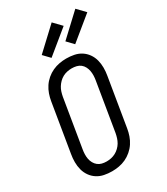

<svg xmlns="http://www.w3.org/2000/svg" viewBox="-237 -1085 1039 1195"><g transform="rotate(-30 282.0 -487.5)"><path d="M204 8Q175 8 147.5 2.5Q120 -3 97.5 -17.5Q75 -32 59.5 -54Q44 -76 37 -102.5Q30 -129 30 -157.5Q30 -186 35 -214L92 -559Q96 -584 104.5 -608.5Q113 -633 127.5 -655Q142 -677 162.5 -694.5Q183 -712 207 -723Q231 -734 256 -738.5Q281 -743 305 -743Q334 -743 361.5 -737.5Q389 -732 411.5 -717.5Q434 -703 449.5 -681Q465 -659 472 -632.5Q479 -606 479 -577.5Q479 -549 474 -521L417 -176Q413 -151 404.5 -126.5Q396 -102 381.5 -80Q367 -58 346.5 -40.5Q326 -23 302.5 -12Q279 -1 253.5 3.5Q228 8 204 8ZM205 -62Q221 -62 237.5 -65.5Q254 -69 269 -77Q284 -85 297 -97.5Q310 -110 318.5 -124.5Q327 -139 332 -155Q337 -171 340 -187L397 -532Q400 -549 400.5 -566.5Q401 -584 398 -600Q395 -616 387.5 -630.5Q380 -645 367.5 -655Q355 -665 338.5 -669Q322 -673 304 -673Q288 -673 271.5 -669.5Q255 -666 240 -658Q225 -650 212.5 -637.5Q200 -625 191 -610.5Q182 -596 177 -580Q172 -564 169 -548L112 -203Q109 -186 108.5 -168.5Q108 -151 111 -135Q114 -119 122 -104.5Q130 -90 142.5 -80Q155 -70 171 -66Q187 -62 205 -62ZM399 -792 355 -838 510 -983 564 -927ZM229 -792 185 -838 340 -983 394 -927Z"/></g></svg>

Font: Iosevka SS04 Oblique
Style: Regular
Weight: 400
Italic angle: -9°
Monospace: yes
Designer: Belleve Invis
Foundry: Belleve Invis
Version: Version 19.0.0; ttfautohint (v1.8.4)